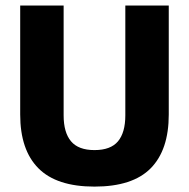

<svg xmlns="http://www.w3.org/2000/svg" viewBox="-20 -659 683 694"><path d="M321.5 15.5Q184.5 15.5 118.8 -50.8Q53 -117 53 -245V-639H210V-242Q210 -180 236.8 -148.2Q263.5 -116.5 321.5 -116.5Q380 -116.5 406.5 -148.2Q433 -180 433 -242V-639H590V-245Q590 -117 524.8 -50.8Q459.5 15.5 321.5 15.5Z"/></svg>

Font: Anek Malayalam Medium
Style: Bold
Weight: 700
Version: Version 1.003